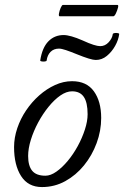

<svg xmlns="http://www.w3.org/2000/svg" viewBox="-20 -745 503 778"><path d="M150 13Q94 13 65.5 -31.5Q37 -76 37 -149Q37 -187 50 -225.5Q63 -264 86 -298Q109 -332 139 -358.5Q169 -385 203 -400.5Q237 -416 272 -416Q331 -416 360.5 -375Q390 -334 390 -267Q390 -215 371.5 -165Q353 -115 320.5 -75Q288 -35 244.5 -11Q201 13 150 13ZM164 -33Q185 -33 208.5 -49.5Q232 -66 254.5 -93Q277 -120 295 -153Q313 -186 324 -220Q335 -254 335 -282Q335 -330 319.5 -352.5Q304 -375 272 -375Q249 -375 224.5 -358Q200 -341 176.5 -312Q153 -283 134.5 -248.5Q116 -214 105 -178.5Q94 -143 94 -113Q94 -73 110.5 -53Q127 -33 164 -33ZM169 -500Q169 -497 162.5 -496Q156 -495 149.5 -496Q143 -497 143 -500Q151 -552 176 -577.5Q201 -603 238 -603Q251 -603 270.5 -597.5Q290 -592 315 -581Q341 -569 358.5 -563.5Q376 -558 386 -558Q406 -558 420.5 -574Q435 -590 437 -607Q438 -610 444 -611Q450 -612 456.5 -611Q463 -610 463 -607Q460 -583 446.5 -559Q433 -535 413 -518.5Q393 -502 368 -502Q358 -502 338.5 -508Q319 -514 292 -525Q265 -536 247 -542Q229 -548 219 -548Q198 -548 185 -535Q172 -522 169 -500ZM222 -679Q217 -679 219 -690.5Q221 -702 226 -713.5Q231 -725 235 -725H456Q461 -725 458 -713.5Q455 -702 449.5 -690.5Q444 -679 439 -679Z"/></svg>

Font: Junicode VF
Style: Italic
Weight: 400
Italic angle: -11°
Designer: Peter S. Baker
Version: Version 2.209